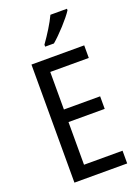

<svg xmlns="http://www.w3.org/2000/svg" viewBox="-173 -1017 795 1091"><g transform="rotate(-20 224.0 -471.5)"><path d="M378 -934V-943H278C257 -898 223 -844 188 -795V-783H241C284 -819 353 -894 378 -934ZM399 0V-77H166V-335H385V-411H166V-638H399V-714H80V0Z"/></g></svg>

Font: Noto Sans Bengali Condensed
Style: Regular
Weight: 400
Width: 3
Designer: Jelle Bosma - Monotype Design Team
Foundry: Monotype Imaging Inc.
Version: Version 2.003